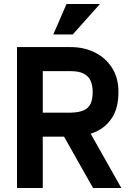

<svg xmlns="http://www.w3.org/2000/svg" viewBox="-20 -934 660 954"><path d="M310.5 -914H476.5L341.5 -762.8H244.8ZM64.5 -700H192.5V0H64.5ZM84.5 -374.2H331.2V-254.8H84.5ZM84.5 -700H331.2V-580.5H84.5ZM331.2 -580.5V-700Q398 -700 451.4 -673.4Q504.8 -646.8 536.6 -597.1Q568.5 -547.5 568.5 -476.8Q568.5 -397.5 536.6 -348.6Q504.8 -299.8 451.4 -277.4Q398 -255 331.2 -254.8V-374.2Q370.5 -375.2 394.4 -385.1Q418.2 -395 429.4 -417.2Q440.5 -439.5 440.5 -476.8Q440.5 -509.8 430.2 -532.8Q420 -555.8 396.1 -568.1Q372.2 -580.5 331.2 -580.5ZM271.8 -302H412.2L582.8 0H442.2Z"/></svg>

Font: Haskoy
Style: Regular
Weight: 400
Designer: Ertekin Erdin
Foundry: Ertekin Erdin
Version: Version 1.500